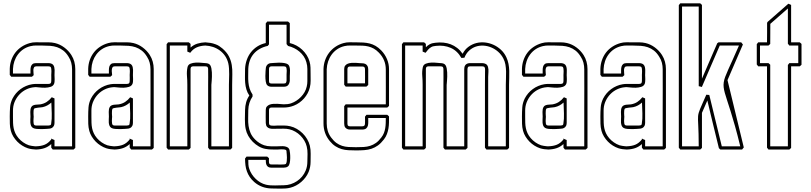

<svg xmlns="http://www.w3.org/2000/svg" viewBox="-20 -896 4914 1163"><path d="M39.1 -479.5Q40 -507.8 48.8 -532.7Q57.6 -557.6 73 -577.6Q88.4 -597.7 110.4 -612.3Q132.3 -627 159.7 -634.8Q177.7 -640.1 197.8 -639.9Q217.8 -639.6 235.8 -639.6Q254.4 -639.6 274.2 -639.6Q293.9 -639.6 312.5 -635.3Q343.3 -627.9 369.1 -608.6Q395 -589.4 412.1 -563Q424.3 -543.9 430.2 -522.2Q436 -500.5 436 -478V0Q433.6 2.4 430.9 4.9Q428.2 7.3 425.3 9.8H299.3Q296.9 6.8 294.9 3.9Q293 1 290.5 -1.5V-23.4Q271.5 -6.3 249.8 1.2Q228 8.8 198.7 9.8Q186 9.3 173.3 7.6Q160.6 5.9 148.4 2Q130.9 -3.9 114.5 -14.2Q98.1 -24.4 84.7 -38.1Q71.3 -51.8 61 -68.4Q50.8 -85 45.9 -103Q40 -125 39.6 -146.2Q39.1 -167.5 39.1 -189.9Q39.1 -219.2 41 -245.8Q43 -272.5 55.7 -298.8Q64.5 -315.9 76.9 -330.6Q89.4 -345.2 104.7 -356.4Q120.1 -367.7 137.9 -375.2Q155.8 -382.8 174.3 -385.7Q181.6 -386.7 186.8 -387.2Q191.9 -387.7 198.7 -387.7H273.4Q283.2 -387.7 286.9 -391.8Q290.5 -396 290.5 -405.3Q291 -415 290.8 -424.1Q290.5 -433.1 290.5 -442.4Q290.5 -445.8 291 -452.1Q291.5 -458.5 291.5 -465.6Q291.5 -472.7 290.5 -479.5Q289.6 -486.3 286.6 -490.7Q281.2 -494.1 273.4 -494.1H199.2Q189.9 -494.1 186.3 -487.8Q182.6 -481.4 182.1 -472.7Q181.6 -463.9 182.9 -454.8Q184.1 -445.8 184.1 -440.9Q181.6 -438.5 179 -436Q176.3 -433.6 173.3 -431.2H47.9Q45.4 -434.1 43.5 -437Q41.5 -439.9 39.1 -442.4ZM58.6 -450.7H164.6Q164.6 -461.4 164.6 -472.4Q164.6 -483.4 167.2 -492.7Q169.9 -502 177 -507.8Q184.1 -513.7 198.7 -513.7H273.4Q280.8 -513.7 288.6 -511.5Q296.4 -509.3 301.8 -503.4Q306.6 -497.6 308.6 -489.5Q310.5 -481.4 310.8 -472.7Q311 -463.9 310.5 -455.6Q310.1 -447.3 310.1 -440.9Q310.1 -437 310.5 -430.4Q311 -423.8 311 -416Q311 -408.2 310.3 -400.4Q309.6 -392.6 307.1 -387.2Q301.3 -374.5 286.1 -369.9Q271 -365.2 253.7 -364.7Q236.3 -364.3 220.7 -366.2Q205.1 -368.2 198.7 -368.2Q196.3 -368.2 193.6 -368.2Q190.9 -368.2 188 -367.7Q162.6 -365.7 139.9 -354.7Q117.2 -343.8 100.1 -326.4Q83 -309.1 72 -286.4Q61 -263.7 59.1 -238.3Q58.6 -233.4 58.6 -225.6Q58.6 -217.8 58.6 -210Q58.6 -202.1 58.6 -196Q58.6 -189.9 58.6 -188.5Q58.6 -169.4 59.1 -152.6Q59.6 -135.7 62.7 -119.9Q65.9 -104 72.8 -89.1Q79.6 -74.2 92.3 -59.1Q104.5 -44.9 120.6 -33.7Q136.7 -22.5 154.8 -16.1Q163.1 -13.7 171.4 -12.5Q179.7 -11.2 188 -10.3Q189.9 -9.8 194.8 -9.8H198.7Q229 -10.7 250.5 -19.5Q272 -28.3 290.5 -51.3V-57.6Q292.5 -55.7 293.9 -54.7Q297.9 -52.7 302 -51.3Q306.2 -49.8 310.1 -47.9V-9.8H416.5V-240.2Q416.5 -299.3 416.7 -358.2Q417 -417 416.5 -476.1Q416.5 -496.6 411.6 -515.9Q406.7 -535.2 395.5 -552.2Q380.9 -576.2 363.5 -589.6Q346.2 -603 326.4 -609.9Q306.6 -616.7 283.9 -618.4Q261.2 -620.1 235.8 -620.1Q218.8 -620.1 200.9 -620.4Q183.1 -620.6 166 -616.7Q141.1 -610.8 121.6 -597.7Q102.1 -584.5 88.4 -565.9Q74.7 -547.4 67.1 -524.9Q59.6 -502.4 58.6 -478ZM310.1 -299.8V-151.9Q310.1 -143.1 307.1 -135.3Q302.2 -125 293.5 -120.6Q284.7 -116.2 273.4 -116.2Q272 -116.2 260 -115.2Q248 -114.3 233.2 -114Q218.3 -113.8 203.1 -115Q188 -116.2 179.7 -121.1Q171.4 -126 168 -134.8Q164.6 -143.6 163.8 -153.3Q163.1 -163.1 163.8 -173.1Q164.6 -183.1 164.6 -189.9Q164.6 -195.3 164.1 -202.6Q163.6 -210 163.6 -218Q163.6 -226.1 164.8 -233.6Q166 -241.2 169.4 -247.1Q173.3 -254.4 179.9 -257.3Q186.5 -260.3 194.1 -261.5Q201.7 -262.7 209.5 -262.7Q217.3 -262.7 223.6 -263.7Q246.1 -267.6 262.9 -278.6Q279.8 -289.6 293.5 -307.1ZM289.6 -144.5Q294.9 -176.3 293.5 -209.2Q292 -242.2 291 -274.9Q279.8 -264.6 266.8 -257.6Q253.9 -250.5 238.8 -247.1Q235.8 -246.1 227.8 -245.6Q219.7 -245.1 210.9 -243.9Q202.1 -242.7 195.1 -241.2Q188 -239.7 186.5 -237.3Q184.1 -232.9 183.3 -224.9Q182.6 -216.8 182.9 -208.7Q183.1 -200.7 183.6 -194.6Q184.1 -188.5 184.1 -188.5Q184.1 -185.5 183.3 -178.2Q182.6 -170.9 182.6 -162.8Q182.6 -154.8 183.8 -147.7Q185.1 -140.6 189 -138.2Q191.4 -136.7 194.1 -136.2Q196.8 -135.7 199.2 -135.7H273.4Q278.3 -135.7 283.4 -137.2Q288.6 -138.7 289.6 -144.5Z M514.2 -479.5Q515.1 -507.8 523.9 -532.7Q532.7 -557.6 548.1 -577.6Q563.5 -597.7 585.4 -612.3Q607.4 -627 634.8 -634.8Q652.8 -640.1 672.9 -639.9Q692.9 -639.6 710.9 -639.6Q729.5 -639.6 749.3 -639.6Q769 -639.6 787.6 -635.3Q818.4 -627.9 844.2 -608.6Q870.1 -589.4 887.2 -563Q899.4 -543.9 905.3 -522.2Q911.1 -500.5 911.1 -478V0Q908.7 2.4 906 4.9Q903.3 7.3 900.4 9.8H774.4Q772 6.8 770 3.9Q768.1 1 765.6 -1.5V-23.4Q746.6 -6.3 724.9 1.2Q703.1 8.8 673.8 9.8Q661.1 9.3 648.4 7.6Q635.7 5.9 623.5 2Q606 -3.9 589.6 -14.2Q573.2 -24.4 559.8 -38.1Q546.4 -51.8 536.1 -68.4Q525.9 -85 521 -103Q515.1 -125 514.6 -146.2Q514.2 -167.5 514.2 -189.9Q514.2 -219.2 516.1 -245.8Q518.1 -272.5 530.8 -298.8Q539.6 -315.9 552 -330.6Q564.5 -345.2 579.8 -356.4Q595.2 -367.7 613 -375.2Q630.9 -382.8 649.4 -385.7Q656.7 -386.7 661.9 -387.2Q667 -387.7 673.8 -387.7H748.5Q758.3 -387.7 762 -391.8Q765.6 -396 765.6 -405.3Q766.1 -415 765.9 -424.1Q765.6 -433.1 765.6 -442.4Q765.6 -445.8 766.1 -452.1Q766.6 -458.5 766.6 -465.6Q766.6 -472.7 765.6 -479.5Q764.6 -486.3 761.7 -490.7Q756.3 -494.1 748.5 -494.1H674.3Q665 -494.1 661.4 -487.8Q657.7 -481.4 657.2 -472.7Q656.7 -463.9 658 -454.8Q659.2 -445.8 659.2 -440.9Q656.7 -438.5 654.1 -436Q651.4 -433.6 648.4 -431.2H522.9Q520.5 -434.1 518.6 -437Q516.6 -439.9 514.2 -442.4ZM533.7 -450.7H639.6Q639.6 -461.4 639.6 -472.4Q639.6 -483.4 642.3 -492.7Q645 -502 652.1 -507.8Q659.2 -513.7 673.8 -513.7H748.5Q755.9 -513.7 763.7 -511.5Q771.5 -509.3 776.9 -503.4Q781.7 -497.6 783.7 -489.5Q785.6 -481.4 785.9 -472.7Q786.1 -463.9 785.6 -455.6Q785.2 -447.3 785.2 -440.9Q785.2 -437 785.6 -430.4Q786.1 -423.8 786.1 -416Q786.1 -408.2 785.4 -400.4Q784.7 -392.6 782.2 -387.2Q776.4 -374.5 761.2 -369.9Q746.1 -365.2 728.8 -364.7Q711.4 -364.3 695.8 -366.2Q680.2 -368.2 673.8 -368.2Q671.4 -368.2 668.7 -368.2Q666 -368.2 663.1 -367.7Q637.7 -365.7 615 -354.7Q592.3 -343.8 575.2 -326.4Q558.1 -309.1 547.1 -286.4Q536.1 -263.7 534.2 -238.3Q533.7 -233.4 533.7 -225.6Q533.7 -217.8 533.7 -210Q533.7 -202.1 533.7 -196Q533.7 -189.9 533.7 -188.5Q533.7 -169.4 534.2 -152.6Q534.7 -135.7 537.8 -119.9Q541 -104 547.9 -89.1Q554.7 -74.2 567.4 -59.1Q579.6 -44.9 595.7 -33.7Q611.8 -22.5 629.9 -16.1Q638.2 -13.7 646.5 -12.5Q654.8 -11.2 663.1 -10.3Q665 -9.8 669.9 -9.8H673.8Q704.1 -10.7 725.6 -19.5Q747.1 -28.3 765.6 -51.3V-57.6Q767.6 -55.7 769 -54.7Q772.9 -52.7 777.1 -51.3Q781.2 -49.8 785.2 -47.9V-9.8H891.6V-240.2Q891.6 -299.3 891.8 -358.2Q892.1 -417 891.6 -476.1Q891.6 -496.6 886.7 -515.9Q881.8 -535.2 870.6 -552.2Q856 -576.2 838.6 -589.6Q821.3 -603 801.5 -609.9Q781.7 -616.7 759 -618.4Q736.3 -620.1 710.9 -620.1Q693.8 -620.1 676 -620.4Q658.2 -620.6 641.1 -616.7Q616.2 -610.8 596.7 -597.7Q577.1 -584.5 563.5 -565.9Q549.8 -547.4 542.2 -524.9Q534.7 -502.4 533.7 -478ZM785.2 -299.8V-151.9Q785.2 -143.1 782.2 -135.3Q777.3 -125 768.6 -120.6Q759.8 -116.2 748.5 -116.2Q747.1 -116.2 735.1 -115.2Q723.1 -114.3 708.3 -114Q693.4 -113.8 678.2 -115Q663.1 -116.2 654.8 -121.1Q646.5 -126 643.1 -134.8Q639.6 -143.6 638.9 -153.3Q638.2 -163.1 638.9 -173.1Q639.6 -183.1 639.6 -189.9Q639.6 -195.3 639.2 -202.6Q638.7 -210 638.7 -218Q638.7 -226.1 639.9 -233.6Q641.1 -241.2 644.5 -247.1Q648.4 -254.4 655 -257.3Q661.6 -260.3 669.2 -261.5Q676.8 -262.7 684.6 -262.7Q692.4 -262.7 698.7 -263.7Q721.2 -267.6 738 -278.6Q754.9 -289.6 768.6 -307.1ZM764.6 -144.5Q770 -176.3 768.6 -209.2Q767.1 -242.2 766.1 -274.9Q754.9 -264.6 741.9 -257.6Q729 -250.5 713.9 -247.1Q710.9 -246.1 702.9 -245.6Q694.8 -245.1 686 -243.9Q677.2 -242.7 670.2 -241.2Q663.1 -239.7 661.6 -237.3Q659.2 -232.9 658.4 -224.9Q657.7 -216.8 658 -208.7Q658.2 -200.7 658.7 -194.6Q659.2 -188.5 659.2 -188.5Q659.2 -185.5 658.4 -178.2Q657.7 -170.9 657.7 -162.8Q657.7 -154.8 658.9 -147.7Q660.2 -140.6 664.1 -138.2Q666.5 -136.7 669.2 -136.2Q671.9 -135.7 674.3 -135.7H748.5Q753.4 -135.7 758.5 -137.2Q763.7 -138.7 764.6 -144.5Z M1375.5 9.8H1249.5Q1247.1 6.8 1245.1 3.9Q1243.2 1 1240.7 -1.5V-383.3Q1240.7 -406.7 1241 -429.7Q1241.2 -452.6 1240.7 -476.1Q1240.7 -480.5 1240 -483.6Q1239.3 -486.8 1236.8 -490.7Q1231.4 -494.1 1223.6 -494.1H1149.4Q1134.3 -494.1 1134.3 -478V0Q1131.8 2.4 1129.2 4.9Q1126.5 7.3 1123.5 9.8H998Q995.6 6.8 993.7 3.9Q991.7 1 989.3 -1.5V-628.4Q991.7 -630.9 993.7 -633.8Q995.6 -636.7 998 -639.6H1123.5Q1126.5 -637.2 1129.2 -634.8Q1131.8 -632.3 1134.3 -629.9V-607.9Q1153.3 -625 1176 -631.8Q1198.7 -638.7 1223.6 -639.6Q1239.7 -638.7 1254.6 -636.2Q1269.5 -633.8 1285.2 -627.9Q1296.9 -624 1307.4 -617.2Q1317.9 -610.4 1327.6 -602.1Q1354.5 -578.6 1366.9 -554Q1379.4 -529.3 1383.8 -502.2Q1388.2 -475.1 1387.2 -445.3Q1386.2 -415.5 1386.2 -381.8V0ZM1260.3 -9.8H1366.7V-383.3Q1366.7 -396 1367.4 -412.4Q1368.2 -428.7 1368.2 -446Q1368.2 -463.4 1367.2 -480.7Q1366.2 -498 1362.8 -512.7Q1356.9 -537.1 1343.8 -556.6Q1330.6 -576.2 1311.8 -590.1Q1293 -604 1270.3 -611.6Q1247.6 -619.1 1223.6 -620.1Q1195.3 -619.1 1172.4 -609.4Q1149.4 -599.6 1132.3 -576.2L1114.7 -583.5V-620.1H1008.8V-9.8H1114.7V-383.3Q1114.7 -409.7 1112.5 -436.3Q1110.4 -462.9 1115.7 -488.8Q1119.1 -504.4 1134 -510.3Q1148.9 -516.1 1166.7 -516.8Q1184.6 -517.6 1200.9 -515.6Q1217.3 -513.7 1223.6 -513.7Q1231.9 -513.7 1240.5 -511Q1249 -508.3 1253.9 -500.5Q1258.3 -493.2 1260.5 -481.9Q1262.7 -470.7 1263.4 -457.8Q1264.2 -444.8 1263.7 -431.9Q1263.2 -418.9 1262.5 -408.2Q1261.7 -397.5 1261 -390.1Q1260.3 -382.8 1260.3 -381.8Z M1464.4 -479.5Q1465.8 -507.8 1474.9 -533.4Q1483.9 -559.1 1500 -579.6Q1516.1 -600.1 1538.6 -614.5Q1561 -628.9 1589.8 -635.3V-754.4Q1592.3 -756.8 1594.2 -759.8Q1596.2 -762.7 1598.6 -765.6H1724.6Q1727.5 -763.2 1730.2 -760.7Q1732.9 -758.3 1735.4 -755.9V-635.3Q1756.3 -630.4 1775.4 -620.1Q1794.4 -609.9 1810.1 -595.2Q1825.7 -580.6 1837.4 -562.5Q1849.1 -544.4 1855 -523.4Q1860.4 -504.9 1860.8 -486.1Q1861.3 -467.3 1861.3 -447.8Q1861.3 -427.7 1861.6 -407.2Q1861.8 -386.7 1856.9 -366.7Q1852.5 -348.1 1843.5 -331.3Q1834.5 -314.5 1821.8 -300Q1809.1 -285.6 1793.5 -274.4Q1777.8 -263.2 1760.3 -256.3Q1731 -244.6 1698.7 -244.6H1624.5Q1609.4 -244.6 1609.4 -229V-151.9Q1609.4 -148.4 1610.1 -145Q1610.8 -141.6 1613.3 -139.2Q1616.2 -136.2 1623.8 -135.3Q1631.3 -134.3 1639.6 -134.5Q1647.9 -134.8 1654.5 -135.3Q1661.1 -135.7 1661.1 -135.7Q1679.7 -135.7 1699.5 -135.7Q1719.2 -135.7 1737.8 -131.3Q1758.8 -126.5 1778.1 -115.2Q1797.4 -104 1813.2 -88.4Q1829.1 -72.8 1840.3 -53.5Q1851.6 -34.2 1856.9 -13.2Q1862.3 10.3 1861.8 35.4Q1861.3 60.5 1861.3 84Q1861.3 115.7 1849.6 145Q1842.3 162.6 1830.8 178Q1819.3 193.4 1804.7 206.1Q1790 218.8 1772.9 227.8Q1755.9 236.8 1737.8 241.2Q1724.6 244.6 1709.7 245.6Q1694.8 246.6 1679.7 246.6Q1664.6 246.6 1650.4 246.1Q1636.2 245.6 1624 245.6Q1594.7 245.1 1568.4 235.4Q1542 225.6 1520 206.5Q1503.4 191.9 1492.7 175.8Q1481.9 159.7 1475.6 142.1Q1469.2 124.5 1466.8 105Q1464.4 85.4 1464.4 64Q1466.8 61.5 1468.8 58.6Q1470.7 55.7 1473.1 52.7H1598.6Q1601.6 55.2 1604.2 57.6Q1606.9 60.1 1609.4 62.5Q1609.4 64.9 1609.1 69.3Q1608.9 73.7 1608.9 78.4Q1608.9 83 1609.4 87.6Q1609.9 92.3 1611.8 95.2Q1613.8 98.6 1617.7 99.4Q1621.6 100.1 1624.5 100.1Q1640.6 100.1 1655 100.3Q1669.4 100.6 1680.9 100.6Q1692.4 100.6 1700.4 99.9Q1708.5 99.1 1711.9 96.7Q1715.8 90.8 1717 79.8Q1718.3 68.8 1718 57.6Q1717.8 46.4 1716.8 37.6Q1715.8 28.8 1715.8 27.3Q1715.8 23.9 1715.3 19Q1714.8 14.2 1711.4 12.2Q1706.5 9.8 1698.7 9Q1690.9 8.3 1683.1 8.5Q1675.3 8.8 1668.9 9.3Q1662.6 9.8 1661.1 9.8Q1642.6 9.8 1624.5 9.5Q1606.4 9.3 1587.9 5.9Q1566.4 2 1546.9 -9.5Q1527.3 -21 1511.2 -37.1Q1495.1 -53.2 1483.9 -73Q1472.7 -92.8 1468.3 -114.3Q1465.3 -127.9 1464.4 -143.1Q1463.4 -158.2 1463.4 -173.3Q1463.4 -188.5 1463.9 -203.1Q1464.4 -217.8 1464.4 -230.5Q1464.8 -253.9 1470.9 -276.1Q1477.1 -298.3 1490.2 -317.4Q1478 -335 1472.4 -354.5Q1466.8 -374 1465.1 -394.3Q1463.4 -414.6 1463.9 -435.3Q1464.4 -456.1 1464.4 -476.6ZM1483.9 -478Q1483.9 -457 1483.4 -437Q1482.9 -417 1484.6 -397.7Q1486.3 -378.4 1491.9 -359.9Q1497.6 -341.3 1509.8 -323.2V-311.5Q1484.9 -274.9 1483.9 -229Q1483.9 -203.1 1483.2 -179.2Q1482.4 -155.3 1485.6 -133.1Q1488.8 -110.8 1497.8 -90.1Q1506.8 -69.3 1525.9 -50.3Q1537.1 -39.1 1550.8 -30.3Q1564.5 -21.5 1580.1 -16.1Q1599.6 -9.8 1620.4 -9.8Q1641.1 -9.8 1661.1 -9.8Q1669.4 -9.8 1680.7 -10.5Q1691.9 -11.2 1702.6 -9.8Q1713.4 -8.3 1721.9 -3.4Q1730.5 1.5 1733.9 13.2Q1735.4 18.1 1736.8 32Q1738.3 45.9 1738 61.5Q1737.8 77.1 1734.9 91.6Q1731.9 106 1724.6 111.8Q1719.2 116.2 1712.4 117.9Q1705.6 119.6 1698.7 119.6H1624Q1612.3 119.6 1605.7 115.7Q1599.1 111.8 1595.5 105.2Q1591.8 98.6 1590.8 90.1Q1589.8 81.5 1589.8 72.3H1483.9Q1483.9 86.4 1484.6 100.6Q1485.4 114.7 1490.2 127.9Q1496.1 145 1506.1 160.2Q1516.1 175.3 1529.1 187.7Q1542 200.2 1557.6 209.2Q1573.2 218.3 1591.3 222.7Q1603.5 225.6 1617.7 226.6Q1631.8 227.5 1646.2 227.3Q1660.6 227.1 1674.1 226.6Q1687.5 226.1 1698.7 226.1Q1720.2 226.1 1740.7 219.5Q1761.2 212.9 1778.6 201.4Q1795.9 189.9 1809.6 173.6Q1823.2 157.2 1831.5 137.2Q1836.9 124 1839.4 110.4Q1841.8 96.7 1841.8 82.5Q1842.3 61 1842.8 37.1Q1843.3 13.2 1837.9 -8.8Q1833.5 -27.3 1823.5 -44.2Q1813.5 -61 1799.6 -75Q1785.6 -88.9 1768.6 -98.6Q1751.5 -108.4 1732.9 -112.8Q1715.8 -116.7 1697.3 -116.5Q1678.7 -116.2 1661.1 -116.2Q1649.4 -116.2 1637 -115.7Q1624.5 -115.2 1614.5 -117.7Q1604.5 -120.1 1597.7 -127.4Q1590.8 -134.8 1589.8 -150.4Q1588.9 -170.4 1589.4 -190.2Q1589.8 -210 1589.8 -230.5Q1589.8 -243.2 1596.4 -250.7Q1603 -258.3 1613 -262.2Q1623 -266.1 1635.5 -266.8Q1647.9 -267.6 1659.9 -267.1Q1671.9 -266.6 1682.4 -265.4Q1692.9 -264.2 1698.7 -264.2Q1710 -264.2 1721.2 -265.4Q1732.4 -266.6 1742.7 -270Q1759.8 -275.9 1775.1 -285.9Q1790.5 -295.9 1803.2 -309.1Q1815.9 -322.3 1825 -338.1Q1834 -354 1837.9 -371.6Q1841.8 -387.7 1841.8 -404.5Q1841.8 -421.4 1841.8 -437.5Q1841.8 -458 1841.8 -478.3Q1841.8 -498.5 1835.9 -519Q1830.6 -538.6 1819.6 -554.7Q1808.6 -570.8 1793.9 -583.3Q1779.3 -595.7 1761.5 -604.5Q1743.7 -613.3 1724.6 -617.7Q1722.2 -620.6 1720.2 -623.5Q1718.3 -626.5 1715.8 -628.9V-746.1H1609.4V-627.4Q1607.4 -625 1605.7 -622.8Q1604 -620.6 1602.1 -618.2Q1546.9 -605.5 1516.6 -569.8Q1486.3 -534.2 1483.9 -478ZM1735.4 -406.2Q1733.4 -389.6 1725.1 -380.1Q1716.8 -370.6 1698.7 -370.6H1624Q1617.2 -370.6 1610.8 -372.6Q1604.5 -374.5 1599.1 -379.4Q1591.8 -386.7 1589.6 -402.8Q1587.4 -418.9 1587.4 -435.8Q1587.4 -452.6 1588.6 -465.6Q1589.8 -478.5 1589.8 -479.5Q1590.3 -494.6 1599.6 -504.2Q1608.9 -513.7 1624 -513.7Q1627.4 -513.7 1640.4 -514.9Q1653.3 -516.1 1669.2 -516.4Q1685.1 -516.6 1700.4 -514.4Q1715.8 -512.2 1724.6 -505.9Q1731 -500.5 1733.6 -491Q1736.3 -481.4 1736.6 -470.7Q1736.8 -460 1736.1 -450.4Q1735.4 -440.9 1735.4 -436ZM1715.8 -446.3Q1715.8 -449.7 1716.3 -455.6Q1716.8 -461.4 1716.8 -467.8Q1716.8 -474.1 1715.8 -480.2Q1714.8 -486.3 1711.9 -490.7Q1706.5 -494.1 1698.7 -494.1H1624.5Q1609.4 -494.1 1609.4 -478V-406.2Q1609.4 -402.8 1610.1 -398.7Q1610.8 -394.5 1614.3 -392.6Q1616.7 -391.1 1619.4 -390.6Q1622.1 -390.1 1624.5 -390.1H1698.7Q1709 -390.1 1711.9 -394.3Q1714.8 -398.4 1715.8 -407.7Z M1939.5 -478Q1940.4 -506.3 1949.2 -531.2Q1958 -556.2 1973.6 -576.7Q1989.3 -597.2 2011 -612.1Q2032.7 -627 2060.1 -634.8Q2078.1 -640.1 2098.1 -639.9Q2118.2 -639.6 2136.2 -639.6Q2159.7 -639.6 2179.9 -638.4Q2200.2 -637.2 2219 -632.6Q2237.8 -627.9 2255.1 -617.9Q2272.5 -607.9 2289.6 -590.3Q2312 -566.9 2324.2 -537.8Q2336.4 -508.8 2336.4 -476.6V-254.4Q2334 -252 2331.3 -249.5Q2328.6 -247.1 2325.7 -244.6H2084.5V-147.5Q2084.5 -142.1 2086.9 -135.7Q2089.8 -132.8 2092.8 -131.8Q2095.7 -130.9 2099.6 -130.9H2173.8Q2183.6 -130.9 2187.3 -135.3Q2190.9 -139.6 2190.9 -148.9Q2191.4 -159.2 2191.2 -169.2Q2190.9 -179.2 2190.9 -189.5Q2193.4 -191.9 2195.3 -194.8Q2197.3 -197.8 2199.7 -200.7H2325.7Q2328.6 -198.2 2331.3 -195.8Q2334 -193.4 2336.4 -190.9Q2336.4 -172.4 2336.2 -154.1Q2335.9 -135.7 2333 -118.2Q2330.1 -100.6 2323.7 -83.7Q2317.4 -66.9 2305.7 -51.8Q2287.6 -28.3 2269.3 -15.1Q2251 -2 2230.5 4.9Q2210 11.7 2186.8 13.4Q2163.6 15.1 2136.2 15.1Q2111.8 15.1 2090.3 13.9Q2068.8 12.7 2049.6 7.1Q2030.3 1.5 2012.5 -9.8Q1994.6 -21 1978 -41Q1939.5 -87.4 1939.5 -148.9ZM1959 -147.5Q1959 -124.5 1965.3 -103.3Q1971.7 -82 1985.4 -63.5Q2001 -42.5 2017.3 -30.5Q2033.7 -18.6 2052 -12.7Q2070.3 -6.8 2091.1 -5.6Q2111.8 -4.4 2136.2 -4.4Q2161.6 -4.4 2182.6 -5.6Q2203.6 -6.8 2222.2 -12.7Q2240.7 -18.6 2257.3 -30.3Q2273.9 -42 2290 -63.5Q2300.3 -76.7 2305.7 -90.8Q2311 -105 2313.5 -119.9Q2315.9 -134.8 2316.4 -150.1Q2316.9 -165.5 2316.9 -181.2H2210.4Q2210.4 -169.4 2210.7 -157Q2210.9 -144.5 2208.3 -134.5Q2205.6 -124.5 2197.8 -117.9Q2189.9 -111.3 2173.8 -111.3H2099.1Q2082.5 -111.3 2071.8 -123Q2067.4 -128.4 2066.2 -135.5Q2064.9 -142.6 2064.9 -148.9V-252.9Q2067.4 -255.4 2069.3 -258.3Q2071.3 -261.2 2073.7 -264.2H2316.9Q2316.9 -317.4 2317.1 -369.4Q2317.4 -421.4 2316.9 -474.6Q2316.9 -534.2 2274.9 -577.1Q2259.3 -593.3 2243.7 -601.8Q2228 -610.4 2211.2 -614.5Q2194.3 -618.7 2175.8 -619.4Q2157.2 -620.1 2136.2 -620.1Q2119.1 -620.1 2101.3 -620.4Q2083.5 -620.6 2066.4 -616.7Q2041.5 -610.8 2022 -597.4Q2002.4 -584 1988.8 -565.2Q1975.1 -546.4 1967.5 -523.7Q1960 -501 1959 -476.6ZM2064.9 -382.8V-478Q2064.9 -491.2 2071.3 -499Q2077.6 -506.8 2087.6 -510.5Q2097.7 -514.2 2109.9 -515.1Q2122.1 -516.1 2134 -515.4Q2146 -514.6 2156.5 -513.7Q2167 -512.7 2173.8 -512.7Q2184.1 -512.7 2192.4 -509Q2200.7 -505.4 2206.1 -496.1Q2210.4 -487.3 2210.4 -476.6V-381.3Q2208 -378.9 2205.3 -376.5Q2202.6 -374 2199.7 -371.6H2073.7ZM2084.5 -391.1H2190.9Q2190.9 -412.1 2191.2 -432.9Q2191.4 -453.6 2190.9 -474.6Q2190.9 -479 2190.2 -482.4Q2189.5 -485.8 2187 -489.7Q2181.6 -493.2 2173.8 -493.2H2099.6Q2084.5 -493.2 2084.5 -476.6Z M2800.8 9.8H2674.8Q2672.4 6.8 2670.4 3.9Q2668.5 1 2666 -1.5V-383.3Q2666 -406.7 2666.3 -429.7Q2666.5 -452.6 2666 -476.1Q2666 -480.5 2665.3 -483.6Q2664.6 -486.8 2662.1 -490.7Q2656.7 -494.1 2648.9 -494.1H2574.7Q2559.6 -494.1 2559.6 -478V0Q2557.1 2.4 2554.4 4.9Q2551.8 7.3 2548.8 9.8H2423.3Q2420.9 6.8 2418.9 3.9Q2417 1 2414.6 -1.5V-628.4Q2417 -630.9 2418.9 -633.8Q2420.9 -636.7 2423.3 -639.6H2548.8Q2551.8 -637.2 2554.4 -634.8Q2557.1 -632.3 2559.6 -629.9V-609.9Q2564.9 -615.2 2570.6 -619.9Q2576.2 -624.5 2583 -627.9Q2591.3 -632.3 2600.3 -634.3Q2609.4 -636.2 2618.2 -637.2Q2642.6 -640.1 2665.8 -637.9Q2689 -635.7 2710 -627.7Q2731 -619.6 2749.3 -605.5Q2767.6 -591.3 2782.2 -570.3Q2796.4 -597.2 2818.4 -613Q2840.3 -628.9 2865.7 -635.3Q2891.1 -641.6 2918 -638.7Q2944.8 -635.7 2969.5 -624.5Q2994.1 -613.3 3014.4 -594.5Q3034.7 -575.7 3046.9 -549.8Q3056.2 -529.8 3060.1 -509.3Q3064 -488.8 3064.7 -467.5Q3065.4 -446.3 3064.5 -424.8Q3063.5 -403.3 3063.5 -381.8V0Q3061 2.4 3058.3 4.9Q3055.7 7.3 3052.7 9.8H2926.3Q2923.8 6.8 2921.9 3.9Q2919.9 1 2917.5 -1.5V-383.3Q2917.5 -402.3 2917.7 -421.4Q2918 -440.4 2918 -459Q2918 -466.8 2918.2 -475.3Q2918.5 -483.9 2914.1 -490.7Q2908.7 -494.1 2900.9 -494.1H2826.7Q2816.9 -494.1 2814.2 -488.5Q2811.5 -482.9 2811.5 -474.1V0ZM2685.5 -9.8H2792V-475.6Q2792 -481.9 2793 -487.8Q2793.9 -493.7 2796.9 -499Q2801.3 -506.8 2809.6 -510.3Q2817.9 -513.7 2826.2 -513.7H2900.9Q2913.1 -513.7 2922.9 -508.3Q2932.6 -502.9 2936 -490.2Q2939.9 -476.1 2938.5 -460Q2937 -443.8 2937 -429.7V-9.8H3043.9V-383.3Q3043.9 -401.4 3044.9 -421.9Q3045.9 -442.4 3045.4 -463.4Q3044.9 -484.4 3041.5 -504.4Q3038.1 -524.4 3028.8 -542Q3016.6 -565.4 2997.6 -582.3Q2978.5 -599.1 2955.8 -608.6Q2933.1 -618.2 2908.9 -619.6Q2884.8 -621.1 2862.5 -613.8Q2840.3 -606.4 2822 -589.8Q2803.7 -573.2 2793 -546.4Q2788.6 -545.9 2784.2 -545.7Q2779.8 -545.4 2774.9 -544.9Q2750 -588.9 2709.7 -606.2Q2669.4 -623.5 2621.6 -618.2Q2614.7 -617.2 2606.7 -616Q2598.6 -614.7 2592.3 -610.8Q2581.1 -604.5 2573 -595.2Q2564.9 -585.9 2557.6 -576.2L2540 -583.5V-620.1H2434.1V-9.8H2540V-383.3Q2540 -409.7 2537.8 -436.3Q2535.6 -462.9 2541 -488.8Q2544.4 -504.4 2559.3 -510.3Q2574.2 -516.1 2592 -516.8Q2609.9 -517.6 2626.2 -515.6Q2642.6 -513.7 2648.9 -513.7Q2657.2 -513.7 2665.8 -511Q2674.3 -508.3 2679.2 -500.5Q2683.6 -493.2 2685.8 -481.9Q2688 -470.7 2688.7 -457.8Q2689.5 -444.8 2689 -431.9Q2688.5 -418.9 2687.7 -408.2Q2687 -397.5 2686.3 -390.1Q2685.5 -382.8 2685.5 -381.8Z M3141.6 -479.5Q3142.6 -507.8 3151.4 -532.7Q3160.2 -557.6 3175.5 -577.6Q3190.9 -597.7 3212.9 -612.3Q3234.9 -627 3262.2 -634.8Q3280.3 -640.1 3300.3 -639.9Q3320.3 -639.6 3338.4 -639.6Q3356.9 -639.6 3376.7 -639.6Q3396.5 -639.6 3415 -635.3Q3445.8 -627.9 3471.7 -608.6Q3497.6 -589.4 3514.6 -563Q3526.9 -543.9 3532.7 -522.2Q3538.6 -500.5 3538.6 -478V0Q3536.1 2.4 3533.4 4.9Q3530.8 7.3 3527.8 9.8H3401.9Q3399.4 6.8 3397.5 3.9Q3395.5 1 3393.1 -1.5V-23.4Q3374 -6.3 3352.3 1.2Q3330.6 8.8 3301.3 9.8Q3288.6 9.3 3275.9 7.6Q3263.2 5.9 3251 2Q3233.4 -3.9 3217 -14.2Q3200.7 -24.4 3187.3 -38.1Q3173.8 -51.8 3163.6 -68.4Q3153.3 -85 3148.4 -103Q3142.6 -125 3142.1 -146.2Q3141.6 -167.5 3141.6 -189.9Q3141.6 -219.2 3143.6 -245.8Q3145.5 -272.5 3158.2 -298.8Q3167 -315.9 3179.4 -330.6Q3191.9 -345.2 3207.3 -356.4Q3222.7 -367.7 3240.5 -375.2Q3258.3 -382.8 3276.9 -385.7Q3284.2 -386.7 3289.3 -387.2Q3294.4 -387.7 3301.3 -387.7H3376Q3385.7 -387.7 3389.4 -391.8Q3393.1 -396 3393.1 -405.3Q3393.6 -415 3393.3 -424.1Q3393.1 -433.1 3393.1 -442.4Q3393.1 -445.8 3393.6 -452.1Q3394 -458.5 3394 -465.6Q3394 -472.7 3393.1 -479.5Q3392.1 -486.3 3389.2 -490.7Q3383.8 -494.1 3376 -494.1H3301.8Q3292.5 -494.1 3288.8 -487.8Q3285.2 -481.4 3284.7 -472.7Q3284.2 -463.9 3285.4 -454.8Q3286.6 -445.8 3286.6 -440.9Q3284.2 -438.5 3281.5 -436Q3278.8 -433.6 3275.9 -431.2H3150.4Q3147.9 -434.1 3146 -437Q3144 -439.9 3141.6 -442.4ZM3161.1 -450.7H3267.1Q3267.1 -461.4 3267.1 -472.4Q3267.1 -483.4 3269.8 -492.7Q3272.5 -502 3279.5 -507.8Q3286.6 -513.7 3301.3 -513.7H3376Q3383.3 -513.7 3391.1 -511.5Q3398.9 -509.3 3404.3 -503.4Q3409.2 -497.6 3411.1 -489.5Q3413.1 -481.4 3413.3 -472.7Q3413.6 -463.9 3413.1 -455.6Q3412.6 -447.3 3412.6 -440.9Q3412.6 -437 3413.1 -430.4Q3413.6 -423.8 3413.6 -416Q3413.6 -408.2 3412.8 -400.4Q3412.1 -392.6 3409.7 -387.2Q3403.8 -374.5 3388.7 -369.9Q3373.5 -365.2 3356.2 -364.7Q3338.9 -364.3 3323.2 -366.2Q3307.6 -368.2 3301.3 -368.2Q3298.8 -368.2 3296.1 -368.2Q3293.5 -368.2 3290.5 -367.7Q3265.1 -365.7 3242.4 -354.7Q3219.7 -343.8 3202.6 -326.4Q3185.5 -309.1 3174.6 -286.4Q3163.6 -263.7 3161.6 -238.3Q3161.1 -233.4 3161.1 -225.6Q3161.1 -217.8 3161.1 -210Q3161.1 -202.1 3161.1 -196Q3161.1 -189.9 3161.1 -188.5Q3161.1 -169.4 3161.6 -152.6Q3162.1 -135.7 3165.3 -119.9Q3168.5 -104 3175.3 -89.1Q3182.1 -74.2 3194.8 -59.1Q3207 -44.9 3223.1 -33.7Q3239.3 -22.5 3257.3 -16.1Q3265.6 -13.7 3273.9 -12.5Q3282.2 -11.2 3290.5 -10.3Q3292.5 -9.8 3297.4 -9.8H3301.3Q3331.5 -10.7 3353 -19.5Q3374.5 -28.3 3393.1 -51.3V-57.6Q3395 -55.7 3396.5 -54.7Q3400.4 -52.7 3404.5 -51.3Q3408.7 -49.8 3412.6 -47.9V-9.8H3519V-240.2Q3519 -299.3 3519.3 -358.2Q3519.5 -417 3519 -476.1Q3519 -496.6 3514.2 -515.9Q3509.3 -535.2 3498 -552.2Q3483.4 -576.2 3466.1 -589.6Q3448.7 -603 3429 -609.9Q3409.2 -616.7 3386.5 -618.4Q3363.8 -620.1 3338.4 -620.1Q3321.3 -620.1 3303.5 -620.4Q3285.6 -620.6 3268.6 -616.7Q3243.7 -610.8 3224.1 -597.7Q3204.6 -584.5 3190.9 -565.9Q3177.2 -547.4 3169.7 -524.9Q3162.1 -502.4 3161.1 -478ZM3412.6 -299.8V-151.9Q3412.6 -143.1 3409.7 -135.3Q3404.8 -125 3396 -120.6Q3387.2 -116.2 3376 -116.2Q3374.5 -116.2 3362.5 -115.2Q3350.6 -114.3 3335.7 -114Q3320.8 -113.8 3305.7 -115Q3290.5 -116.2 3282.2 -121.1Q3273.9 -126 3270.5 -134.8Q3267.1 -143.6 3266.4 -153.3Q3265.6 -163.1 3266.4 -173.1Q3267.1 -183.1 3267.1 -189.9Q3267.1 -195.3 3266.6 -202.6Q3266.1 -210 3266.1 -218Q3266.1 -226.1 3267.3 -233.6Q3268.6 -241.2 3272 -247.1Q3275.9 -254.4 3282.5 -257.3Q3289.1 -260.3 3296.6 -261.5Q3304.2 -262.7 3312 -262.7Q3319.8 -262.7 3326.2 -263.7Q3348.6 -267.6 3365.5 -278.6Q3382.3 -289.6 3396 -307.1ZM3392.1 -144.5Q3397.5 -176.3 3396 -209.2Q3394.5 -242.2 3393.6 -274.9Q3382.3 -264.6 3369.4 -257.6Q3356.4 -250.5 3341.3 -247.1Q3338.4 -246.1 3330.3 -245.6Q3322.3 -245.1 3313.5 -243.9Q3304.7 -242.7 3297.6 -241.2Q3290.5 -239.7 3289.1 -237.3Q3286.6 -232.9 3285.9 -224.9Q3285.2 -216.8 3285.4 -208.7Q3285.6 -200.7 3286.1 -194.6Q3286.6 -188.5 3286.6 -188.5Q3286.6 -185.5 3285.9 -178.2Q3285.2 -170.9 3285.2 -162.8Q3285.2 -154.8 3286.4 -147.7Q3287.6 -140.6 3291.5 -138.2Q3293.9 -136.7 3296.6 -136.2Q3299.3 -135.7 3301.8 -135.7H3376Q3380.9 -135.7 3386 -137.2Q3391.1 -138.7 3392.1 -144.5Z M3616.7 -479.5Q3617.7 -507.8 3626.5 -532.7Q3635.3 -557.6 3650.6 -577.6Q3666 -597.7 3688 -612.3Q3710 -627 3737.3 -634.8Q3755.4 -640.1 3775.4 -639.9Q3795.4 -639.6 3813.5 -639.6Q3832 -639.6 3851.8 -639.6Q3871.6 -639.6 3890.1 -635.3Q3920.9 -627.9 3946.8 -608.6Q3972.7 -589.4 3989.7 -563Q4002 -543.9 4007.8 -522.2Q4013.7 -500.5 4013.7 -478V0Q4011.2 2.4 4008.5 4.9Q4005.9 7.3 4002.9 9.8H3877Q3874.5 6.8 3872.6 3.9Q3870.6 1 3868.2 -1.5V-23.4Q3849.1 -6.3 3827.4 1.2Q3805.7 8.8 3776.4 9.8Q3763.7 9.3 3751 7.6Q3738.3 5.9 3726.1 2Q3708.5 -3.9 3692.1 -14.2Q3675.8 -24.4 3662.4 -38.1Q3648.9 -51.8 3638.7 -68.4Q3628.4 -85 3623.5 -103Q3617.7 -125 3617.2 -146.2Q3616.7 -167.5 3616.7 -189.9Q3616.7 -219.2 3618.7 -245.8Q3620.6 -272.5 3633.3 -298.8Q3642.1 -315.9 3654.5 -330.6Q3667 -345.2 3682.4 -356.4Q3697.8 -367.7 3715.6 -375.2Q3733.4 -382.8 3752 -385.7Q3759.3 -386.7 3764.4 -387.2Q3769.5 -387.7 3776.4 -387.7H3851.1Q3860.8 -387.7 3864.5 -391.8Q3868.2 -396 3868.2 -405.3Q3868.7 -415 3868.4 -424.1Q3868.2 -433.1 3868.2 -442.4Q3868.2 -445.8 3868.7 -452.1Q3869.1 -458.5 3869.1 -465.6Q3869.1 -472.7 3868.2 -479.5Q3867.2 -486.3 3864.3 -490.7Q3858.9 -494.1 3851.1 -494.1H3776.9Q3767.6 -494.1 3763.9 -487.8Q3760.3 -481.4 3759.8 -472.7Q3759.3 -463.9 3760.5 -454.8Q3761.7 -445.8 3761.7 -440.9Q3759.3 -438.5 3756.6 -436Q3753.9 -433.6 3751 -431.2H3625.5Q3623 -434.1 3621.1 -437Q3619.1 -439.9 3616.7 -442.4ZM3636.2 -450.7H3742.2Q3742.2 -461.4 3742.2 -472.4Q3742.2 -483.4 3744.9 -492.7Q3747.6 -502 3754.6 -507.8Q3761.7 -513.7 3776.4 -513.7H3851.1Q3858.4 -513.7 3866.2 -511.5Q3874 -509.3 3879.4 -503.4Q3884.3 -497.6 3886.2 -489.5Q3888.2 -481.4 3888.4 -472.7Q3888.7 -463.9 3888.2 -455.6Q3887.7 -447.3 3887.7 -440.9Q3887.7 -437 3888.2 -430.4Q3888.7 -423.8 3888.7 -416Q3888.7 -408.2 3887.9 -400.4Q3887.2 -392.6 3884.8 -387.2Q3878.9 -374.5 3863.8 -369.9Q3848.6 -365.2 3831.3 -364.7Q3814 -364.3 3798.3 -366.2Q3782.7 -368.2 3776.4 -368.2Q3773.9 -368.2 3771.2 -368.2Q3768.6 -368.2 3765.6 -367.7Q3740.2 -365.7 3717.5 -354.7Q3694.8 -343.8 3677.7 -326.4Q3660.6 -309.1 3649.7 -286.4Q3638.7 -263.7 3636.7 -238.3Q3636.2 -233.4 3636.2 -225.6Q3636.2 -217.8 3636.2 -210Q3636.2 -202.1 3636.2 -196Q3636.2 -189.9 3636.2 -188.5Q3636.2 -169.4 3636.7 -152.6Q3637.2 -135.7 3640.4 -119.9Q3643.6 -104 3650.4 -89.1Q3657.2 -74.2 3669.9 -59.1Q3682.1 -44.9 3698.2 -33.7Q3714.4 -22.5 3732.4 -16.1Q3740.7 -13.7 3749 -12.5Q3757.3 -11.2 3765.6 -10.3Q3767.6 -9.8 3772.5 -9.8H3776.4Q3806.6 -10.7 3828.1 -19.5Q3849.6 -28.3 3868.2 -51.3V-57.6Q3870.1 -55.7 3871.6 -54.7Q3875.5 -52.7 3879.6 -51.3Q3883.8 -49.8 3887.7 -47.9V-9.8H3994.1V-240.2Q3994.1 -299.3 3994.4 -358.2Q3994.6 -417 3994.1 -476.1Q3994.1 -496.6 3989.3 -515.9Q3984.4 -535.2 3973.1 -552.2Q3958.5 -576.2 3941.2 -589.6Q3923.8 -603 3904.1 -609.9Q3884.3 -616.7 3861.6 -618.4Q3838.9 -620.1 3813.5 -620.1Q3796.4 -620.1 3778.6 -620.4Q3760.7 -620.6 3743.7 -616.7Q3718.8 -610.8 3699.2 -597.7Q3679.7 -584.5 3666 -565.9Q3652.3 -547.4 3644.8 -524.9Q3637.2 -502.4 3636.2 -478ZM3887.7 -299.8V-151.9Q3887.7 -143.1 3884.8 -135.3Q3879.9 -125 3871.1 -120.6Q3862.3 -116.2 3851.1 -116.2Q3849.6 -116.2 3837.6 -115.2Q3825.7 -114.3 3810.8 -114Q3795.9 -113.8 3780.8 -115Q3765.6 -116.2 3757.3 -121.1Q3749 -126 3745.6 -134.8Q3742.2 -143.6 3741.5 -153.3Q3740.7 -163.1 3741.5 -173.1Q3742.2 -183.1 3742.2 -189.9Q3742.2 -195.3 3741.7 -202.6Q3741.2 -210 3741.2 -218Q3741.2 -226.1 3742.4 -233.6Q3743.7 -241.2 3747.1 -247.1Q3751 -254.4 3757.6 -257.3Q3764.2 -260.3 3771.7 -261.5Q3779.3 -262.7 3787.1 -262.7Q3794.9 -262.7 3801.3 -263.7Q3823.7 -267.6 3840.6 -278.6Q3857.4 -289.6 3871.1 -307.1ZM3867.2 -144.5Q3872.6 -176.3 3871.1 -209.2Q3869.6 -242.2 3868.7 -274.9Q3857.4 -264.6 3844.5 -257.6Q3831.5 -250.5 3816.4 -247.1Q3813.5 -246.1 3805.4 -245.6Q3797.4 -245.1 3788.6 -243.9Q3779.8 -242.7 3772.7 -241.2Q3765.6 -239.7 3764.2 -237.3Q3761.7 -232.9 3761 -224.9Q3760.3 -216.8 3760.5 -208.7Q3760.7 -200.7 3761.2 -194.6Q3761.7 -188.5 3761.7 -188.5Q3761.7 -185.5 3761 -178.2Q3760.3 -170.9 3760.3 -162.8Q3760.3 -154.8 3761.5 -147.7Q3762.7 -140.6 3766.6 -138.2Q3769 -136.7 3771.7 -136.2Q3774.4 -135.7 3776.9 -135.7H3851.1Q3856 -135.7 3861.1 -137.2Q3866.2 -138.7 3867.2 -144.5Z M4100.6 -876H4221.2Q4224.1 -873.5 4226.8 -871.1Q4229.5 -868.7 4231.9 -866.2V-419.4Q4255.4 -473.6 4278.3 -527.1Q4301.3 -580.6 4324.7 -634.3Q4327.1 -635.7 4328.9 -637Q4330.6 -638.2 4332.5 -639.6H4469.7L4480 -626.5Q4456.5 -572.3 4433.3 -518.8Q4410.2 -465.3 4386.7 -410.6Q4411.6 -308.1 4436 -207Q4460.4 -106 4485.4 -2.9Q4482.9 0 4480.2 3.2Q4477.5 6.3 4475.1 9.8H4343.3Q4340.8 7.3 4338.9 5.6Q4336.9 3.9 4334.5 1.5Q4316.9 -71.3 4299.3 -142.8Q4281.7 -214.4 4264.6 -287.1Q4256.3 -268.6 4248.3 -249.8Q4240.2 -231 4231.9 -212.4V0Q4229.5 2.4 4226.8 4.9Q4224.1 7.3 4221.2 9.8H4100.6Q4098.1 6.8 4096.2 3.9Q4094.2 1 4091.8 -1.5V-864.7ZM4111.3 -856.4V-9.8H4212.4Q4212.4 -54.2 4211.4 -84.5Q4210.4 -114.7 4209.5 -135.5Q4208.5 -156.2 4208 -169.4Q4207.5 -182.6 4208.5 -192.9Q4209.5 -203.1 4212.4 -213.1Q4215.3 -223.1 4220.9 -236.8Q4226.6 -250.5 4235.6 -270.8Q4244.6 -291 4258.3 -322.3Q4263.2 -321.8 4267.6 -321.5Q4272 -321.3 4276.4 -320.8Q4295.4 -242.7 4314.2 -165.3Q4333 -87.9 4352.1 -9.8H4463.9Q4446.8 -80.6 4432.1 -132.3Q4417.5 -184.1 4405.5 -222.2Q4393.6 -260.3 4384.8 -286.6Q4376 -313 4370.6 -332.5Q4365.2 -352.1 4363.5 -367.2Q4361.8 -382.3 4364 -397.7Q4366.2 -413.1 4373 -431.2Q4379.9 -449.2 4391.1 -474.6Q4402.3 -500 4418.5 -535.2Q4434.6 -570.3 4456.1 -620.1H4339.8Q4312.5 -557.1 4285.6 -494.9Q4258.8 -432.6 4231.4 -369.1Q4226.6 -370.6 4221.9 -371.8Q4217.3 -373 4212.4 -374V-856.4Z M4572.8 -639.6H4626Q4626.5 -668.9 4626.5 -698.5Q4626.5 -728 4626.5 -757.3L4629.4 -763.2Q4661.1 -791 4692.4 -818.4Q4723.6 -845.7 4755.4 -873.5Q4759.8 -871.6 4763.9 -869.9Q4768.1 -868.2 4772 -866.2V-639.6H4824.2Q4827.1 -637.2 4829.8 -634.8Q4832.5 -632.3 4835 -629.9V-503.9Q4832.5 -501.5 4829.8 -499Q4827.1 -496.6 4824.2 -494.1H4772V0Q4769.5 2.4 4766.8 4.9Q4764.2 7.3 4761.2 9.8H4634.8Q4632.3 6.8 4630.4 3.9Q4628.4 1 4626 -1.5V-494.1H4572.8Q4570.3 -497.1 4568.4 -500Q4566.4 -502.9 4564 -505.4V-628.4ZM4583.5 -620.1V-513.7H4634.8Q4637.7 -511.2 4640.4 -508.8Q4643.1 -506.3 4645.5 -503.9V-9.8H4752.4V-502.4Q4754.9 -504.9 4756.8 -507.8Q4758.8 -510.7 4761.2 -513.7H4815.4V-620.1H4761.2Q4758.8 -623 4756.8 -626Q4754.9 -628.9 4752.4 -631.3V-844.7Q4725.6 -821.3 4699.2 -798.1Q4672.9 -774.9 4646 -751.5Q4646 -720.7 4645.8 -690.7Q4645.5 -660.6 4645.5 -629.9Q4643.1 -627.4 4640.4 -625Q4637.7 -622.6 4634.8 -620.1Z"/></svg>

Font: Preussische VI 9 Linie
Style: Regular
Weight: 400
Designer: Peter Wiegel
Foundry: Peter Wiegel
Version: Version 1.000 2009 initial release